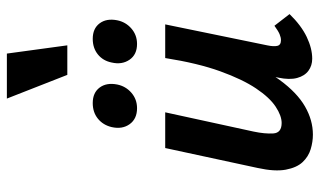

<svg xmlns="http://www.w3.org/2000/svg" viewBox="-206 -716 931 559"><g transform="rotate(-90 259.5 -436.5)"><path d="M147 9Q126 9 104.5 2.5Q83 -4 67 -21Q51 -38 45 -70Q39 -102 50 -152L108 -421H212L156 -164Q149 -131 150.5 -106.5Q152 -82 181 -82Q202 -82 228.5 -99.5Q255 -117 281.5 -156.5Q308 -196 331.5 -261Q355 -326 370 -421H429Q406 -303 374.5 -220.5Q343 -138 306 -87.5Q269 -37 229 -14Q189 9 147 9ZM368 7Q348 7 333 -4Q318 -15 312 -37Q306 -59 313 -92L383 -421H468L407 -124Q403 -105 405.5 -94.5Q408 -84 422 -84Q430 -84 439.5 -88Q449 -92 464 -103L498 -59Q465 -25 431.5 -9Q398 7 368 7ZM224 -503Q193 -503 177.5 -524.5Q162 -546 169 -577Q175 -602 193.5 -617Q212 -632 239 -632Q269 -632 284 -612Q299 -592 293 -561Q288 -536 269 -519.5Q250 -503 224 -503ZM411 -503Q380 -503 365 -525Q350 -547 357 -577Q362 -602 380.5 -617Q399 -632 426 -632Q456 -632 471 -612Q486 -592 480 -561Q475 -536 456 -519.5Q437 -503 411 -503ZM321 -706 252 -882H383L407 -706Z"/></g></svg>

Font: Ysabeau Office
Style: Bold Italic
Weight: 700
Italic angle: -12°
Designer: Christian Thalmann (Catharsis Fonts)
Version: Version 2.001;gftools[0.9.30]; featfreeze: tnum,lnum,ss02